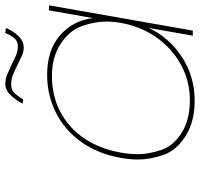

<svg xmlns="http://www.w3.org/2000/svg" viewBox="-35 -709 751 721"><g transform="rotate(-90 340.5 -348.5)"><path d="M108 -270Q123 -355 167 -417.5Q211 -480 277 -513.5Q343 -547 420 -547Q513 -547 568.5 -498.5Q624 -450 633 -375L662 -540H681L586 0H567L596 -165Q561 -90 488 -41.5Q415 7 322 7Q245 7 191 -26.5Q137 -60 119.5 -110Q102 -160 102 -205Q102 -236 108 -270ZM615 -270Q620 -299 620 -326Q620 -369 603 -416.5Q586 -464 536 -496.5Q486 -529 416 -529Q342 -529 282 -498Q222 -467 182 -408.5Q142 -350 128 -270Q122 -237 122 -207Q122 -166 137.5 -119.5Q153 -73 202 -42Q251 -11 325 -11Q395 -11 456 -43.5Q517 -76 559 -134.5Q601 -193 615 -270ZM312 -639Q323 -662 342.5 -683Q362 -704 385 -704Q405 -704 422.5 -696.5Q440 -689 457.5 -680.5Q475 -672 492 -664.5Q509 -657 528 -657Q548 -657 560 -673.5Q572 -690 577 -704L596 -702Q584 -673 565 -654Q546 -635 523 -635Q506 -635 490 -642.5Q474 -650 457 -658.5Q440 -667 422 -674.5Q404 -682 384 -682Q362 -682 349.5 -667.5Q337 -653 327 -637Z"/></g></svg>

Font: Fz Poppins Thin
Style: Italic
Weight: 100
Italic angle: -10°
Designer: Ninad Kale (Devanagari), Jonny Pinhorn (Latin)
Foundry: Indian Type Foundry
Version: Vit hóa bi Vntype.Com & FontZin.Com